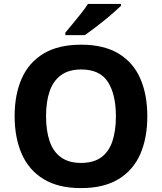

<svg xmlns="http://www.w3.org/2000/svg" viewBox="-20 -954 831 984"><path d="M395 10Q279 10 203.5 -36Q128 -82 91.5 -165Q55 -248 55 -359Q55 -470 91.5 -552Q128 -634 203.5 -679.5Q279 -725 396 -725Q512 -725 587.5 -679.5Q663 -634 699 -551.5Q735 -469 735 -358Q735 -247 699 -164.5Q663 -82 587.5 -36Q512 10 395 10ZM395 -119Q459 -119 498.5 -147.5Q538 -176 556 -230Q574 -284 574 -358Q574 -470 533 -534Q492 -598 396 -598Q333 -598 293 -569Q253 -540 234.5 -486.5Q216 -433 216 -358Q216 -284 234.5 -230Q253 -176 293 -147.5Q333 -119 395 -119ZM600 -924Q585 -910 562 -889.5Q539 -869 512 -847.5Q485 -826 459.5 -806.5Q434 -787 415 -774H315V-787Q331 -806 352.5 -832Q374 -858 395.5 -885Q417 -912 431 -934H600Z"/></svg>

Font: Noto Sans Symbols
Style: Bold
Weight: 700
Version: Version 2.002